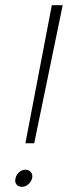

<svg xmlns="http://www.w3.org/2000/svg" viewBox="-20 -720 270 741"><path d="M180 -700H222L112 -167H78ZM65 1Q51 1 43.5 -8.5Q36 -18 40 -32Q43 -46 54 -55.5Q65 -65 78 -65Q92 -65 99.5 -55.5Q107 -46 104 -32Q100 -18 89 -8.5Q78 1 65 1Z"/></svg>

Font: Albert Sans ExtraLight
Style: Italic
Weight: 250
Italic angle: -11.25°
Designer: Andreas Rasmussen
Foundry: a.Foundry
Version: Version 1.025